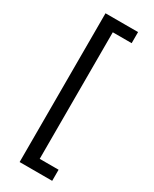

<svg xmlns="http://www.w3.org/2000/svg" viewBox="-247 -839 879 1097"><g transform="rotate(30 193.0 -290.5)"><path d="M97.7 200.2V-781.2H312.5V-708H188V127H312.5V200.2Z"/></g></svg>

Font: Andika Afr
Style: Regular
Weight: 400
Designer: Victor Gaultney, Annie Olsen, Julie Remington, Don Collingsworth, Eric Hays, Becca Hirsbrunner
Foundry: SIL International
Version: Version 5.000